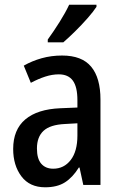

<svg xmlns="http://www.w3.org/2000/svg" viewBox="-20 -786 513 816"><path d="M244 -550Q328 -550 367.5 -502.5Q407 -455 407 -363V0H334L318 -74H315Q289 -32 256 -11Q223 10 172 10Q106 10 71 -36.5Q36 -83 36 -153Q36 -235 87.5 -278.5Q139 -322 237 -326L309 -329V-360Q309 -417 289.5 -443.5Q270 -470 230 -470Q202 -470 172.5 -460.5Q143 -451 111 -434L81 -507Q116 -527 157 -538.5Q198 -550 244 -550ZM256 -259Q193 -256 165 -230Q137 -204 137 -155Q137 -111 155.5 -90Q174 -69 206 -69Q252 -69 280.5 -106Q309 -143 309 -210V-262ZM390 -757Q377 -737 352 -708.5Q327 -680 299 -652.5Q271 -625 249 -606H183V-618Q209 -654 233.5 -693Q258 -732 274 -766H390Z"/></svg>

Font: Noto Sans Arabic UI Cn Md
Style: Regular
Weight: 500
Width: 3
Designer: Monotype Design Team, Nadine Chahine and Nizar Qandah
Foundry: Monotype Imaging Inc.
Version: Version 2.010; ttfautohint (v1.8.4.7-5d5b)